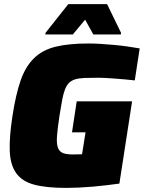

<svg xmlns="http://www.w3.org/2000/svg" viewBox="-20 -908 702 936"><path d="M25 0ZM397 -263H331L354 -414H624L562 -13Q533 -9 499.5 -5Q466 -1 431.5 2Q397 5 363.5 6.5Q330 8 302 8Q205 8 146 -8Q87 -24 58.5 -64.5Q30 -105 27.5 -173Q25 -241 41 -344Q57 -448 80.5 -515.5Q104 -583 145 -623.5Q186 -664 250 -680Q314 -696 411 -696Q438 -696 470.5 -694Q503 -692 536 -689Q569 -686 601 -681.5Q633 -677 661 -672L637 -516Q614 -519 588.5 -521Q563 -523 539 -525Q515 -527 494.5 -528Q474 -529 460 -529Q421 -529 393.5 -528Q366 -527 347.5 -521.5Q329 -516 317 -504.5Q305 -493 297 -472.5Q289 -452 283 -420.5Q277 -389 270 -344Q261 -284 258 -246.5Q255 -209 262 -189Q269 -169 286.5 -162Q304 -155 337 -155Q342 -155 355.5 -155.5Q369 -156 380 -156ZM201 -740ZM201 -740 202 -748 313 -888H502L570 -748L569 -740H435L395 -812L335 -740Z"/></svg>

Font: Azeri Sans Black
Style: Italic
Weight: 900
Designer: Hector Gatti & Omnibus-Type (original fonts) / Cristiano Sobral (main changes and remastering)
Foundry: Omnibus-Type
Version: Version 0.07;August 21, 2020;FontCreator 13.0.0.2681 64-bit;